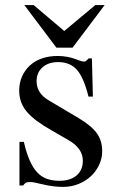

<svg xmlns="http://www.w3.org/2000/svg" viewBox="-20 -735 514 766"><path d="M333 -349.6Q314.5 -424.8 287.1 -456.1Q259.8 -487.3 211.9 -487.3Q172.9 -487.3 149.4 -466.3Q126 -445.3 126 -411.1Q126 -363.3 173.8 -335L293.9 -263.7Q344.7 -233.4 366.2 -203.6Q387.7 -173.8 387.7 -131.8Q387.7 -102.5 375 -76.2Q362.3 -49.8 341.3 -30.8Q320.3 -11.7 292 -0.5Q263.7 10.7 231.4 10.7Q213.9 10.7 193.4 8.3Q172.9 5.9 148.4 0Q128.9 -4.9 118.2 -6.8Q107.4 -8.8 97.7 -8.8Q87.9 -8.8 83 -5.9Q78.1 -2.9 72.3 4.9H57.6V-168.9H75.2Q85 -126 97.7 -96.7Q110.4 -67.4 127 -48.8Q143.6 -30.3 166 -22Q188.5 -13.7 216.8 -13.7Q260.7 -13.7 285.6 -35.2Q310.5 -56.6 310.5 -93.8Q310.5 -143.6 252 -176.8L187.5 -213.9Q151.4 -234.4 126.5 -252.9Q101.6 -271.5 85.9 -290.5Q70.3 -309.6 63.5 -330.1Q56.6 -350.6 56.6 -374Q56.6 -404.3 67.9 -429.7Q79.1 -455.1 99.1 -473.6Q119.1 -492.2 147.5 -502Q175.8 -511.7 210 -511.7Q249 -511.7 285.2 -498Q305.7 -489.3 316.4 -489.3Q320.3 -489.3 322.3 -491.2Q324.2 -493.2 332 -500L333 -502H346.7L350.6 -349.6ZM114.3 -714.8 236.3 -611.3 360.4 -714.8H397.5L269.5 -544.9H205.1L77.1 -714.8Z"/></svg>

Font: Jomolhari
Style: Regular
Weight: 400
Designer: Christopher J. Fynn
Foundry: Christopher  J.  Fynn (Karma Drubgy¸ Tenzin).
Version: Version alpha 0.003c 2006